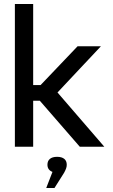

<svg xmlns="http://www.w3.org/2000/svg" viewBox="-20 -730 562 955"><path d="M54 -710V0H145V-229H178L377 0H499L266 -270L482 -500H366L182 -307H145V-710ZM210 205H251L299 129C308 112 312 102 312 90V89C312 65 296 50 264 50C232 50 216 65 216 89V90C216 107 225 119 241 125Z"/></svg>

Font: LT Wave Alt
Style: Regular
Weight: 400
Designer: Daniel Lyons
Version: Version 2.5 (Glyphs App)